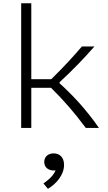

<svg xmlns="http://www.w3.org/2000/svg" viewBox="-20 -785 660 1178"><path d="M110 -765V0H172V-246.5H293C370.5 -169.5 434.5 -97 506.5 0H587C505.5 -118.5 419 -207.5 345.5 -274V-280.5C430.5 -359 492 -423.5 559.5 -500H482.5C436 -445.5 378 -381 294.5 -299H172V-765ZM246.5 340.5 274 373.5C325.5 343 373 288 373 226.5C373 178 343.5 156 309 156C277.5 156 251.5 174.5 251.5 208.5C251.5 241 275 261 311 261C314 261 317.5 261 321 260.5C307 293 280 317.5 246.5 340.5Z"/></svg>

Font: Monaspace Argon ExtraLight
Style: Regular
Weight: 200
Designer: Riley Cran & the Lettermatic Team
Foundry: Lettermatic
Version: Version 1.000 (Monaspace Argon)